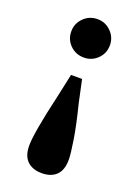

<svg xmlns="http://www.w3.org/2000/svg" viewBox="-133 -547 579 799"><g transform="rotate(20 156.5 -147.0)"><path d="M157 -488Q192 -488 217 -463Q242 -438 242 -403Q242 -367 217 -342.5Q192 -318 157 -318Q121 -318 96 -342.5Q71 -367 71 -403Q71 -438 96 -463Q121 -488 157 -488ZM157 194Q116 194 92.5 171.5Q69 149 69 103Q69 89 71.5 68Q74 47 79 18Q84 -11 92 -49Q100 -87 111 -134L132 -232H181L202 -134Q214 -86 222 -48.5Q230 -11 234.5 18Q239 47 241.5 68.5Q244 90 244 103Q244 149 221 171.5Q198 194 157 194Z"/></g></svg>

Font: Source Serif 4 36pt
Style: Bold
Weight: 700
Designer: Frank Grießhammer
Foundry: Adobe Systems Incorporated
Version: Version 4.004;hotconv 1.0.116;makeotfexe 2.5.65601